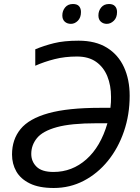

<svg xmlns="http://www.w3.org/2000/svg" viewBox="-20 -928 701 958"><path d="M248 10Q175 10 129 -12.5Q83 -35 61.5 -72.5Q40 -110 40 -157Q40 -232 82.5 -284Q125 -336 221.5 -363Q318 -390 480 -390H531Q533 -408 533.5 -418Q534 -428 534 -444Q534 -502 515.5 -547.5Q497 -593 459.5 -619.5Q422 -646 364 -646Q304 -646 252.5 -633Q201 -620 156 -600V-682Q199 -700 249 -712.5Q299 -725 372 -725Q457 -725 513.5 -690Q570 -655 598.5 -593Q627 -531 627 -450Q627 -356 598.5 -272.5Q570 -189 518.5 -125.5Q467 -62 398 -26Q329 10 248 10ZM247 -70Q340 -70 411 -133Q482 -196 516 -313H462Q334 -313 263.5 -293.5Q193 -274 164.5 -239Q136 -204 136 -160Q136 -122 162.5 -96Q189 -70 247 -70ZM513 -809Q495 -809 483 -820Q471 -831 471 -851Q471 -874 485 -891Q499 -908 524 -908Q544 -908 554 -897Q564 -886 564 -868Q564 -840 548 -824.5Q532 -809 513 -809ZM334 -809Q315 -809 303 -820Q291 -831 291 -851Q291 -874 305 -891Q319 -908 344 -908Q365 -908 374.5 -897Q384 -886 384 -868Q384 -840 368.5 -824.5Q353 -809 334 -809Z"/></svg>

Font: BC Sans
Style: Italic
Weight: 400
Italic angle: -12°
Designer: Monotype Design Team
Designer: Province of B.C.
Foundry: Monotype Imaging Inc.
Version: Version 2.000;GOOG;noto-source:20170915:90ef993387c0